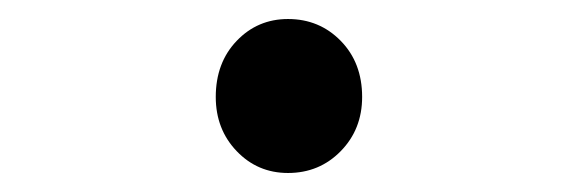

<svg xmlns="http://www.w3.org/2000/svg" viewBox="-20 -468 614 202"><path d="M283 -286Q251 -286 229 -309Q207 -332 207 -366Q207 -402 229 -425Q251 -448 283 -448Q316 -448 338.5 -425Q361 -402 361 -366Q361 -332 338.5 -309Q316 -286 283 -286Z"/></svg>

Font: Kinto Sans Med
Style: Regular
Weight: 500
Designer: Authors: Ryoko NISHIZUKA  (kana & ideographs); Paul D. Hunt (Latin, Greek & Cyrillic); Wenlong ZHANG  (bopomofo); Sandol
Foundry: Adobe Systems Incorporated, ookami Inc.
Version: Version 0.001